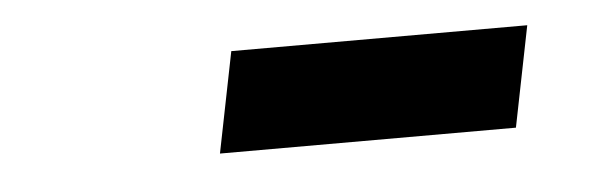

<svg xmlns="http://www.w3.org/2000/svg" viewBox="-25 -735 590 190"><g transform="rotate(-5 270.0 -640.0)"><path d="M188 -590 208 -690H502L482 -590Z"/></g></svg>

Font: TypoPRO Source Sans Pro
Style: Italic
Weight: 900
Italic angle: -11°
Designer: Paul D. Hunt
Foundry: Adobe Systems Incorporated
Version: Version 1.075;PS 2.000;hotconv 1.0.86;makeotf.lib2.5.63406